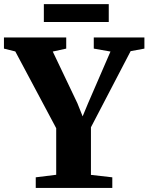

<svg xmlns="http://www.w3.org/2000/svg" viewBox="-40 -928 734 948"><path d="M237.5 -65V-295L35.5 -674L-20.5 -688V-743H287V-688L220.5 -673.5L342 -418.5L368 -353.5L395 -418.5L505.5 -673.5L423 -688V-743H673V-688L605 -675.5L409 -299.5V-64.5L514.5 -52.5V0H136.5V-52.5ZM497 -907.5V-819.5H176.5V-907.5Z"/></svg>

Font: Merriweather 48pt ExtraBold
Style: Regular
Weight: 800
Version: Version 2.100